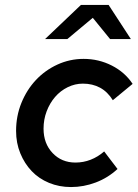

<svg xmlns="http://www.w3.org/2000/svg" viewBox="-20 -746 556 776"><path d="M285 -89Q317 -89 346.5 -100.5Q376 -112 401 -134L455 -63Q416 -27 367 -8.5Q318 10 267 10Q219 10 178 -7Q137 -24 108 -54.5Q79 -85 62 -126.5Q45 -168 45 -217Q45 -277 66.5 -330Q88 -383 125 -422.5Q162 -462 212 -485Q262 -508 318 -508Q379 -508 432 -481Q485 -454 516 -407L436 -341Q415 -375 384.5 -391.5Q354 -408 315 -408Q283 -408 253.5 -393.5Q224 -379 202.5 -354Q181 -329 168.5 -296Q156 -263 156 -226Q156 -166 192.5 -127.5Q229 -89 285 -89ZM425 -588 355 -674 252 -588H162L307 -726H419L509 -588Z"/></svg>

Font: Red Hat Text Medium
Style: Italic
Weight: 500
Italic angle: -12°
Designer: Pentagram / MCKL
Foundry: Pentagram / MCKL
Version: Version 1.003; Red Hat Text Medium Italic